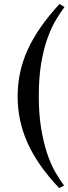

<svg xmlns="http://www.w3.org/2000/svg" viewBox="-20 -824 349 980"><path d="M282 136Q173 21 121.5 -92.5Q70 -206 70 -332Q70 -394 82.5 -453Q95 -512 121 -569.5Q147 -627 187.5 -685Q228 -743 284 -804L309 -788Q288 -760 265 -721.5Q242 -683 222.5 -629Q203 -575 190.5 -502.5Q178 -430 178 -334Q178 -241 190 -169Q202 -97 220.5 -41.5Q239 14 262 54Q285 94 307 123Z"/></svg>

Font: Libre Bodoni
Style: Regular
Weight: 400
Designer: Pablo Impallari, Rodrigo Fuenzalida
Foundry: Pablo Impallari, Rodrigo Fuenzalida
Version: Version 1.001; ttfautohint (v1.5.65-e2d9)